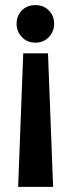

<svg xmlns="http://www.w3.org/2000/svg" viewBox="-20 -552 277 752"><path d="M119 -532Q151 -532 171.5 -511Q192 -490 192 -458Q192 -429 171.5 -407Q151 -385 119 -385Q86 -385 65.5 -407Q45 -429 45 -458Q45 -490 65.5 -511Q86 -532 119 -532ZM188 180H51L71 -343H168Z"/></svg>

Font: Phudu Light Medium
Style: Regular
Weight: 500
Version: Version 1.005;gftools[0.9.23]